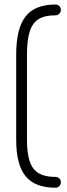

<svg xmlns="http://www.w3.org/2000/svg" viewBox="-20 -688 306 872"><path d="M232 164.5C232 164.5 232 164.5 232 164.5C169.5 164.5 124.5 147 96 112C67.5 77 53.5 21.5 53.5 -54C53.5 -54 53.5 -54 53.5 -54C53.5 -54 53.5 -439 53.5 -439C53.5 -518.5 67.5 -576.5 96 -613C124.5 -649.5 169.5 -667.5 232 -667.5C232 -667.5 232 -667.5 232 -667.5C239 -667.5 245 -665 249.5 -660.5C254 -656 256.5 -650 256.5 -643C256.5 -643 256.5 -643 256.5 -643C256.5 -636.5 254 -630.5 249.5 -626C245 -621 239 -618.5 232 -618.5C232 -618.5 232 -618.5 232 -618.5C200.5 -618.5 175 -613 156 -601.5C137 -590 123.5 -571.5 115 -545C106.5 -518.5 102.5 -483.5 102.5 -439C102.5 -439 102.5 -439 102.5 -439C102.5 -439 102.5 -54 102.5 -54C102.5 9 112.5 53 132 78C151.5 103 184.5 115.5 232 115.5C232 115.5 232 115.5 232 115.5C239 115.5 245 118 249.5 122.5C254 127 256.5 133 256.5 140C256.5 140 256.5 140 256.5 140C256.5 146.5 254 152.5 249.5 157C245 162 239 164.5 232 164.5Z"/></svg>

Font: Jura-Fortis-Regular
Style: Regular
Weight: 500
Designer: Daniel Johnson, Alexei Vanyashin, Mirko Velimirovic
Foundry: Daniel Johnson
Version: ""